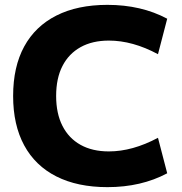

<svg xmlns="http://www.w3.org/2000/svg" viewBox="-20 -760 749 790"><path d="M422 10Q299 10 212 -34Q125 -78 79.5 -162Q34 -246 34 -365Q34 -485 79.5 -568.5Q125 -652 212 -696Q299 -740 422 -740Q561 -740 668 -683L630 -537Q526 -593 428 -593Q360 -593 311.5 -566Q263 -539 237 -488.5Q211 -438 211 -365Q211 -293 237 -242Q263 -191 311.5 -164Q360 -137 428 -137Q525 -137 630 -193L668 -47Q561 10 422 10Z"/></svg>

Font: M PLUS 2 Thin ExtraBold
Style: Regular
Weight: 800
Version: Version 1.001